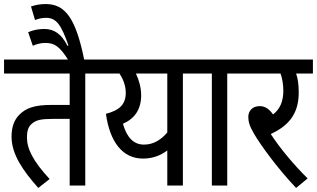

<svg xmlns="http://www.w3.org/2000/svg" viewBox="-20 -916 1565 948"><path d="M401 -553H485V-622H0V-553H324V-398H234C150 -398 107 -382 75 -349C50 -324 37 -288 37 -242C37 -153 94 -73 169 12L225 -32C143 -121 113 -181 113 -238C113 -267 119 -290 137 -305C158 -323 181 -329 242 -329H324V0H401Z M320 -615H397C355 -826 302 -896 206 -896C179 -896 157 -892 133 -884L153 -817C170 -824 187 -828 209 -828C257 -827 282 -796 318 -691L313 -690C284 -747 249 -773 198 -773C172 -773 144 -768 119 -757L142 -690C161 -699 184 -704 203 -704C247 -704 274 -690 320 -615Z M967 -622H473V-553H570C586 -529 601 -495 601 -458C601 -399 568 -371 503 -354C522 -217 584 -133 686 -133C738 -133 776 -151 806 -173V0H883V-553H967ZM587 -305C645 -330 677 -376 677 -446C677 -481 667 -520 651 -553H806V-262C777 -228 740 -202 691 -202C640 -202 606 -237 587 -305Z M1102 -553H1186V-622H954V-553H1026V0H1102Z M1499 -35C1433 -100 1363 -183 1317 -254C1397 -292 1455 -346 1455 -459C1455 -500 1450 -531 1442 -553H1525V-622H1174V-553H1365C1373 -533 1379 -499 1379 -469C1379 -416 1363 -377 1328 -351C1310 -377 1289 -392 1263 -392C1223 -392 1206 -365 1206 -339C1206 -317 1211 -295 1234 -256C1266 -201 1348 -87 1442 12Z"/></svg>

Font: Noto Sans Devanagari UI Condensed
Style: Regular
Weight: 400
Width: 3
Designer: Jelle Bosma - Monotype Design Team
Foundry: Monotype Imaging Inc.
Version: Version 2.003